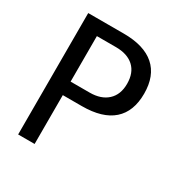

<svg xmlns="http://www.w3.org/2000/svg" viewBox="-145 -716 790 828"><g transform="rotate(30 250.0 -302.0)"><path d="M140.6 -537.1V-310.5H235.4Q292 -310.5 324.2 -340.3Q356.4 -370.1 356.4 -423.8Q356.4 -478.5 324.7 -507.8Q293 -537.1 235.4 -537.1ZM58.6 -604.5H235.4Q336.9 -604.5 389.2 -558.6Q441.4 -512.7 441.4 -423.8Q441.4 -335 389.6 -289.1Q337.9 -243.2 235.4 -243.2H140.6V0H58.6Z"/></g></svg>

Font: BabelStone Shapes
Style: Regular
Weight: 400
Designer: Andrew West
Foundry: BabelStone
Version: Version 15.0.0 September 13, 2022